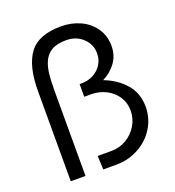

<svg xmlns="http://www.w3.org/2000/svg" viewBox="-126 -784 803 883"><g transform="rotate(-20 275.5 -342.5)"><path d="M271 -685Q321 -685 364 -665.5Q407 -646 433 -608.5Q459 -571 459 -521Q459 -475 434 -440.5Q409 -406 369 -386Q432 -362 471.5 -316.5Q511 -271 511 -205Q511 -148 481.5 -101Q452 -54 402 -27Q352 0 295 0H229L226 -67H295Q333 -67 366.5 -86.5Q400 -106 420 -139.5Q440 -173 440 -212Q440 -250 420 -280.5Q400 -311 366.5 -327.5Q333 -344 295 -344H261V-406H271Q303 -406 329 -420Q355 -434 370 -458Q385 -482 385 -512Q385 -556 352.5 -586.5Q320 -617 271 -617Q226 -617 199 -601Q172 -585 159 -553Q149 -529 145.5 -496Q142 -463 142 -416V0H70V-441Q70 -563 115 -624Q160 -685 271 -685Z"/></g></svg>

Font: Teachers[wght]
Style: Regular
Weight: 400
Designer: Alfredo Marco Pradil & Chank Diesel
Version: Version 1.000;Glyphs 3.1.2 (3151)